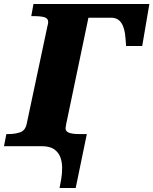

<svg xmlns="http://www.w3.org/2000/svg" viewBox="-45 -734 770 964"><path d="M254 210Q258 191 262.5 164.5Q267 138 267 109Q267 80 258 55.5Q249 31 227 15.5Q205 0 164 0H-25L-13 -61H1Q31 -61 56.5 -70Q82 -79 89 -112L193 -602Q195 -608 196 -614.5Q197 -621 197 -623Q197 -642 178 -647.5Q159 -653 125 -653H112L123 -714H705L669 -503H588Q587 -511 587 -519Q587 -527 585 -543Q578 -645 514 -645H399L297 -157Q284 -98 284 -90Q284 -74 301.5 -67.5Q319 -61 350 -61H391L335 210Z"/></svg>

Font: Noto Serif Black
Style: Italic
Weight: 900
Italic angle: -12°
Designer: Monotype Design Team
Foundry: Monotype Imaging Inc.
Version: Version 2.013